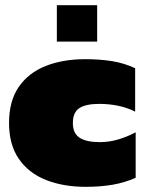

<svg xmlns="http://www.w3.org/2000/svg" viewBox="-20 -713 560 743"><path d="M200 -552V-693H356V-552ZM312 10Q225 10 158 -16.5Q91 -43 53 -98Q15 -153 15 -237Q15 -322 52.5 -376.5Q90 -431 156.5 -457.5Q223 -484 310 -484Q366 -484 413 -476.5Q460 -469 503 -449V-281Q471 -297 436 -304Q401 -311 364 -311Q312 -311 287 -294.5Q262 -278 262 -237Q262 -197 288 -180Q314 -163 366 -163Q403 -163 438 -173.5Q473 -184 505 -201V-25Q462 -6 415 2Q368 10 312 10Z"/></svg>

Font: Kanit Black
Style: Regular
Weight: 900
Designer: Katatrad Team
Foundry: CadsonDemak
Version: Version 2.000; ttfautohint (v1.8.3)